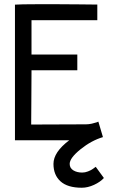

<svg xmlns="http://www.w3.org/2000/svg" viewBox="-20 -653 558 896"><path d="M49.8 -631.3Q77.1 -633.3 149.4 -633.3Q149.4 -633.3 197.3 -633.3H251Q292 -633.3 352.3 -632.6Q412.6 -631.8 426.3 -631.8H434.1V-558.6H127V-398.4H340.8V-325.2H127V-310.5Q127 -253.4 126.2 -168.2Q125.5 -83 125.5 -71.8L381.8 -72.8Q394 -72.8 408.2 -75.9Q422.4 -79.1 430.7 -82L439 -85.4L460.4 -13.2Q406.2 2.9 355.7 43.7Q305.2 84.5 305.2 111.8Q305.2 131.3 322 141.8Q338.9 152.3 363.8 152.3Q377 152.3 390.4 147Q403.8 141.6 409.2 137.9Q414.6 134.3 426.8 125.5L464.8 177.7Q447.8 196.3 418.7 209.7Q389.6 223.1 361.8 223.1Q295.4 223.1 262.5 193.4Q229.5 163.6 229.5 111.8Q229.5 57.1 303.2 1.5H49.8Z"/></svg>

Font: Fantasque Sans Mono
Style: Regular
Weight: 400
Monospace: yes
Designer: Jany Belluz
Version: Version 1.8.0 ; ttfautohint (v1.8.2)